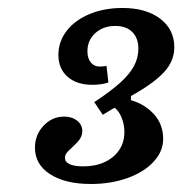

<svg xmlns="http://www.w3.org/2000/svg" viewBox="-20 -717 459 484"><path d="M68.1 -344.7Q68.1 -377 89.7 -400Q111.4 -423.1 141.7 -423.1Q161.5 -423.1 174.5 -412.7Q187.4 -402.4 187.4 -387Q187.4 -375.2 181.1 -366.2Q174.9 -357.3 162.7 -346.3Q153.1 -337.8 148.4 -332Q143.8 -326.1 143.8 -319.2Q143.8 -308.4 155.8 -303Q167.8 -297.6 190.3 -297.6Q220.5 -297.6 244 -308.5Q267.4 -319.4 280.5 -338.9Q293.6 -358.5 293.6 -383.9Q293.6 -403.2 286.6 -420.4Q279.6 -437.7 268.8 -445.4L238.9 -427.7L217.6 -459.6Q258.8 -486.7 282.7 -508.2Q306.6 -529.8 317.7 -550.5Q328.8 -571.2 328.8 -594.2Q328.8 -621.3 313.3 -636.5Q297.9 -651.6 270.6 -651.6Q240.1 -651.6 220.2 -633.5Q200.4 -615.4 200.4 -588Q200.4 -569.7 209 -559.5Q217.6 -549.2 231 -549.2Q235.8 -549.2 240.1 -549.6Q244.5 -550 248.4 -551.2L253.3 -508.9Q242.4 -505.6 232.5 -504.4Q222.6 -503.2 212.9 -503.2Q173.3 -503.2 150.2 -523.6Q127.2 -544 127.2 -578.7Q127.2 -612.2 148 -639.2Q168.9 -666.2 205.9 -681.6Q242.9 -696.9 288.7 -696.9Q348.3 -696.9 383.9 -669.8Q419.4 -642.7 419.4 -598Q419.4 -562.8 393 -534.5Q366.5 -506.2 310.1 -475V-464.5Q344.7 -454.5 368 -429.2Q391.3 -403.8 391.3 -366.6Q391.3 -335.5 367.4 -309.5Q343.5 -283.4 301.6 -268.3Q259.7 -253.2 209.3 -253.2Q144.3 -253.2 106.2 -277.9Q68.1 -302.5 68.1 -344.7Z"/></svg>

Font: Playfair Micro SmCond SmLight
Style: Italic
Weight: 360
Width: 4
Italic angle: -15.6°
Designer: Claus Eggers Sørensen
Foundry: Claus Eggers Sørensen
Version: Version 2.203;Glyphs 3.3 (3326)